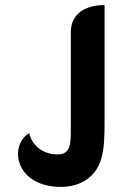

<svg xmlns="http://www.w3.org/2000/svg" viewBox="-20 -720 489 751"><path d="M389 -700C309 -701 257 -661 257 -596V-215C257 -156 256 -116 205 -116C153 -116 107 -146 94 -199C14 -151 38 11 219 11C256 11 288 2 315 -15C384 -60 389 -137 389 -240Z"/></svg>

Font: Mesarto
Style: Regular
Weight: 700
Designer: Mohamed Gaber
Foundry: Kief Type Foundry
Version: Version 2.020